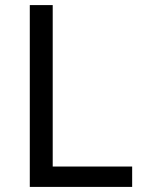

<svg xmlns="http://www.w3.org/2000/svg" viewBox="-20 -734 564 754"><path d="M97 0V-714H187V-80H499V0Z"/></svg>

Font: Noto Sans Living
Style: Regular
Weight: 400
Designer: Monotype Design Team
Foundry: Monotype Imaging Inc.
Version: Version 2.013; ttfautohint (v1.8.4.7-5d5b)